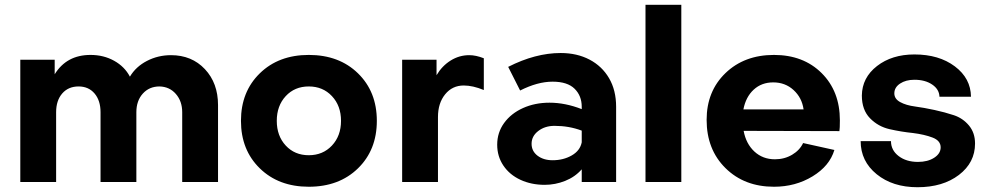

<svg xmlns="http://www.w3.org/2000/svg" viewBox="-20 -762 4143 804"><path d="M65 0V-512H209V-451Q259 -532 359 -532Q414 -532 458 -507.5Q502 -483 524 -441Q549 -483 595.5 -507Q642 -531 696 -531Q783 -531 838 -472.5Q893 -414 893 -322V0H743V-292Q743 -338 716.5 -368.5Q690 -399 648 -400Q605 -400 578 -370Q551 -340 551 -292V0H401V-292Q401 -341 376 -370.5Q351 -400 309 -400Q266 -400 240.5 -370.5Q215 -341 215 -292V0Z M1558 -256Q1558 -134 1479 -57Q1400 20 1273 20Q1147 20 1068 -57Q989 -134 989 -256Q989 -378 1068 -455Q1147 -532 1273 -532Q1400 -532 1479 -455Q1558 -378 1558 -256ZM1408 -256Q1408 -319 1370 -359.5Q1332 -400 1273 -400Q1214 -400 1176.5 -359.5Q1139 -319 1139 -256Q1139 -193 1176.5 -152.5Q1214 -112 1273 -112Q1332 -112 1370 -152.5Q1408 -193 1408 -256Z M1945 -531Q1973 -531 2006 -518V-385Q1960 -404 1922 -404Q1874 -404 1844 -367Q1814 -330 1814 -272V0H1664V-512H1808V-447Q1831 -486 1867 -508.5Q1903 -531 1945 -531Z M2560 -315V0H2416V-53Q2388 -21 2346.5 -4.5Q2305 12 2261 12Q2205 12 2159.5 -9Q2114 -30 2088 -68.5Q2062 -107 2062 -156Q2062 -207 2091 -247Q2120 -287 2170 -309.5Q2220 -332 2281 -332Q2347 -332 2416 -305V-315Q2416 -361 2386 -390.5Q2356 -420 2294 -420Q2231 -420 2158 -383L2108 -482Q2222 -540 2328 -540Q2396 -540 2448.5 -512.5Q2501 -485 2530.5 -434.5Q2560 -384 2560 -315ZM2416 -166V-215Q2363 -235 2302 -235Q2262 -235 2234 -213.5Q2206 -192 2206 -160Q2206 -129 2231 -110Q2256 -91 2294 -91Q2339 -91 2374 -111Q2409 -131 2416 -166Z M2833 -742V0H2683V-742Z M3225 -95Q3265 -95 3297 -114Q3329 -133 3343 -163L3474 -134Q3454 -67 3382.5 -23.5Q3311 20 3221 20Q3097 20 3018 -58Q2939 -136 2939 -260Q2939 -380 3018 -456Q3097 -532 3221 -532Q3344 -532 3420.5 -456Q3497 -380 3497 -258Q3497 -224 3495 -213L3094 -214Q3104 -160 3139 -127.5Q3174 -95 3225 -95ZM3093 -304H3345Q3338 -353 3303 -385Q3268 -417 3218 -417Q3169 -417 3136 -386.5Q3103 -356 3093 -304Z M3822 22Q3718 22 3651 -32.5Q3584 -87 3584 -171H3711Q3711 -133 3743 -108.5Q3775 -84 3824 -84Q3865 -84 3892 -101.5Q3919 -119 3919 -145Q3919 -173 3885 -186Q3851 -199 3803 -205Q3754 -210 3705.5 -221Q3657 -232 3623 -267Q3589 -302 3589 -362Q3590 -437 3652.5 -485.5Q3715 -534 3809 -534Q3912 -534 3978.5 -484Q4045 -434 4046 -357H3914Q3913 -388 3883.5 -408Q3854 -428 3809 -428Q3773 -428 3749 -412Q3725 -396 3725 -371Q3725 -348 3749.5 -334.5Q3774 -321 3812 -316Q3849 -311 3893 -301.5Q3937 -292 3974.5 -279.5Q4012 -267 4037.5 -236.5Q4063 -206 4063 -161Q4063 -81 3995.5 -29.5Q3928 22 3822 22Z"/></svg>

Font: Metropolitano
Style: Bold
Weight: 700
Designer: Fonts by Alex Slobzheninov & Chris M. Simpson / Changes by Cristiano Sobral
Foundry: Fonts by Alex Slobzheninov & Chris M. Simpson / Changes by Cristiano Sobral
Version: Version 1.00;August 30, 2020;FontCreator 13.0.0.2681 64-bit